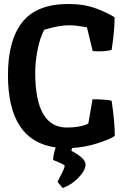

<svg xmlns="http://www.w3.org/2000/svg" viewBox="-20 -732 631 965"><path d="M477 -474 446 -475 417 -595Q359 -605 330 -605Q273 -605 202 -582Q181 -543 169 -482Q157 -421 157 -367Q157 -91 316 -91Q384 -91 424 -111L445 -233Q508 -233 541 -226Q557 -117 557 -49Q536 -33 472 -12.5Q408 8 342 12L339 26Q410 64 410 94Q410 124 375 160.5Q340 197 295 213L269 182Q271 177 281 158Q305 114 305 101Q305 95 247 72Q247 48 260 9Q20 -24 20 -355Q20 -530 92.5 -621Q165 -712 324 -712Q403 -712 464 -689Q518 -669 556 -645Q556 -577 541 -481Q513 -474 477 -474Z"/></svg>

Font: Inika
Style: Bold
Weight: 700
Version: Version 1.001